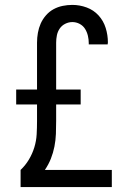

<svg xmlns="http://www.w3.org/2000/svg" viewBox="-20 -763 540 783"><path d="M64 0V-70Q84 -89 98 -112.5Q112 -136 120 -162Q128 -188 129.5 -215Q131 -242 131 -269V-337H46V-398H131V-589Q131 -609 134.5 -629Q138 -649 146 -667Q154 -685 167.5 -700.5Q181 -716 198.5 -725.5Q216 -735 235.5 -739Q255 -743 275 -743Q305 -743 333.5 -732.5Q362 -722 382 -700Q402 -678 411 -649Q420 -620 420 -590Q420 -588 419.5 -586Q419 -584 419 -582H342V-587Q342 -602 338.5 -617Q335 -632 327 -645Q319 -658 305 -665.5Q291 -673 275 -673Q260 -673 246 -666Q232 -659 223.5 -646.5Q215 -634 212 -619Q209 -604 209 -589V-398H309V-337H209V-270Q209 -243 208 -217Q207 -191 202 -165.5Q197 -140 187.5 -116Q178 -92 163 -70H436V0Z"/></svg>

Font: Iosevka Fixed
Style: Regular
Weight: 400
Monospace: yes
Designer: Belleve Invis
Foundry: Belleve Invis
Version: Version 33.2.4